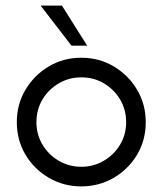

<svg xmlns="http://www.w3.org/2000/svg" viewBox="-20 -658 580 685"><path d="M270 7Q207 7 154.5 -23.5Q102 -54 71 -106Q40 -158 40 -222Q40 -286 71 -338Q102 -390 154 -421Q206 -452 270 -452Q334 -452 386 -421Q438 -390 469 -338Q500 -286 500 -222Q500 -158 469 -106Q438 -54 385.5 -23.5Q333 7 270 7ZM270 -63Q314 -63 350.5 -84.5Q387 -106 408.5 -142Q430 -178 430 -222Q430 -267 408.5 -303Q387 -339 351 -360.5Q315 -382 270 -382Q226 -382 189.5 -360.5Q153 -339 131.5 -303Q110 -267 110 -222Q110 -178 131.5 -142Q153 -106 189.5 -84.5Q226 -63 270 -63ZM235 -495 125 -638H201L291 -495Z"/></svg>

Font: Teachers
Style: Regular
Weight: 400
Designer: Alfredo Marco Pradil, Chank Diesel
Version: Version 1.001